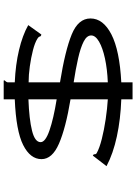

<svg xmlns="http://www.w3.org/2000/svg" viewBox="131 -822 738 1040"><g transform="rotate(-90 500.0 -302.0)"><path d="M482 47V-14Q374 -18 281 -38Q188 -58 120 -94L177 -168Q185 -165 184.5 -158Q184 -151 191 -147Q218 -132 267.5 -119.5Q317 -107 374.5 -98.5Q432 -90 482 -87V-289Q326 -315 242 -351.5Q158 -388 158 -446Q158 -507 234.5 -545.5Q311 -584 482 -591V-651H583Q585 -650 585 -648Q585 -646 580.5 -641.5Q576 -637 574 -630V-591Q669 -587 749 -568Q829 -549 884 -518L833 -447Q823 -449 822 -455.5Q821 -462 811 -468Q789 -482 748 -492.5Q707 -503 660.5 -509.5Q614 -516 574 -516V-346Q747 -318 833.5 -282.5Q920 -247 920 -181Q920 -112 833.5 -67.5Q747 -23 574 -14V47ZM482 -364V-517Q374 -513 312 -497.5Q250 -482 250 -451Q250 -425 313.5 -403Q377 -381 482 -364ZM574 -87Q646 -90 703.5 -102.5Q761 -115 794.5 -134.5Q828 -154 828 -177Q828 -201 794.5 -218Q761 -235 703.5 -248Q646 -261 574 -272Z"/></g></svg>

Font: Inconsolata UltraExpanded Thin
Style: Regular
Weight: 100
Width: 9
Monospace: yes
Designer: Raph Levien, Cyreal, Brenton Simpson
Foundry: Raph Levien, Cyreal, Google
Version: Version 3.100; ttfautohint (v1.8.4.7-5d5b)